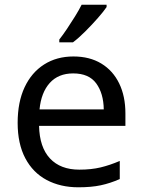

<svg xmlns="http://www.w3.org/2000/svg" viewBox="-20 -786 604 816"><path d="M292 -546Q361 -546 410.5 -516Q460 -486 486.5 -431.5Q513 -377 513 -304V-251H146Q148 -160 192.5 -112.5Q237 -65 317 -65Q368 -65 407.5 -74.5Q447 -84 489 -102V-25Q448 -7 408 1.5Q368 10 313 10Q237 10 178.5 -21Q120 -52 87.5 -113.5Q55 -175 55 -264Q55 -352 84.5 -415Q114 -478 167.5 -512Q221 -546 292 -546ZM291 -474Q228 -474 191.5 -433.5Q155 -393 148 -321H421Q420 -389 389 -431.5Q358 -474 291 -474ZM433 -756Q421 -738 396 -709.5Q371 -681 342.5 -652.5Q314 -624 290 -606H232V-618Q247 -637 264.5 -663Q282 -689 299 -716.5Q316 -744 327 -766H433Z"/></svg>

Font: Noto Sans Imperial Aramaic
Style: Regular
Weight: 400
Designer: Monotype Design Team
Foundry: Monotype Imaging Inc.
Version: Version 2.001; ttfautohint (v1.8.4.7-5d5b)